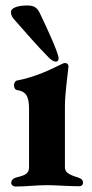

<svg xmlns="http://www.w3.org/2000/svg" viewBox="-20 -678 335 701"><path d="M184 -453C189 -453 194 -456 194 -465C194 -487 136 -608 124 -633C114 -652 102 -658 79 -658C47 -658 20 -650 20 -634C20 -627 22 -618 30 -609C69 -565 115 -511 157 -469C167 -458 177 -453 184 -453ZM37 3C76 3 115 -2 150 -2C185 -2 230 2 268 2C277 2 283 -2 283 -11C283 -22 276 -26 265 -30C228 -41 217 -50 217 -68V-289C217 -337 227 -402 230 -436C230 -443 225 -448 217 -448C214 -448 206 -445 197 -440C168 -426 111 -397 42 -384C36 -383 31 -375 31 -367C31 -358 35 -350 43 -349C72 -345 86 -329 86 -283V-67C86 -45 73 -38 39 -30C28 -27 21 -20 21 -10C21 -2 29 3 37 3Z"/></svg>

Font: EB Garamond
Style: Bold
Weight: 700
Designer: Georg Duffner and Octavio Pardo
Foundry: Georg Duffner
Version: Version 1.000;PS 001.000;hotconv 1.0.88;makeotf.lib2.5.64775